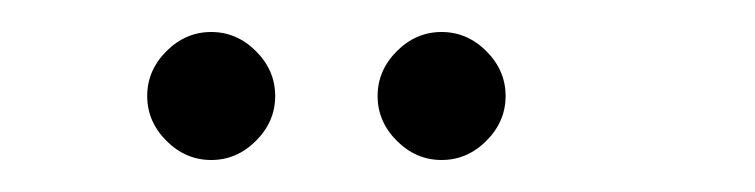

<svg xmlns="http://www.w3.org/2000/svg" viewBox="-20 -700 472 120"><path d="M228 -612Q216 -624 216 -640Q216 -656 228 -668Q240 -680 256 -680Q272 -680 284 -668Q296 -656 296 -640Q296 -624 284 -612Q272 -600 256 -600Q240 -600 228 -612ZM84 -612Q72 -624 72 -640Q72 -656 84 -668Q96 -680 112 -680Q128 -680 140 -668Q152 -656 152 -640Q152 -624 140 -612Q128 -600 112 -600Q96 -600 84 -612Z"/></svg>

Font: Dotrice Condensed
Style: Regular
Weight: 400
Width: 2
Monospace: yes
Designer: Paul Flo Williams
Foundry: His Deeds Are Dust
Version: Version 1.001